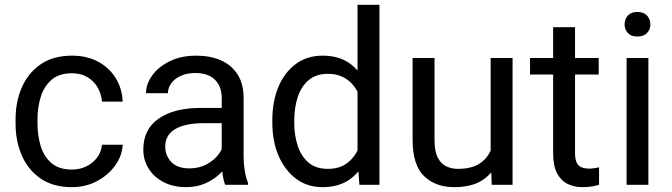

<svg xmlns="http://www.w3.org/2000/svg" viewBox="-20 -770 2801 800"><path d="M280.3 9.8Q200.7 9.8 148.4 -26.6Q96.2 -63 70.6 -123Q44.9 -183.1 44.9 -253.9V-274.4Q44.9 -345.7 70.8 -405.5Q96.7 -465.3 148.9 -501.7Q201.2 -538.1 280.3 -538.1Q342.3 -538.1 388.9 -512.9Q435.5 -487.8 462.2 -444.6Q488.8 -401.4 491.2 -346.7H404.8Q402.3 -379.4 386.5 -406.2Q370.6 -433.1 343.5 -449Q316.4 -464.8 280.3 -464.8Q225.1 -464.8 193.6 -436.5Q162.1 -408.2 149.2 -364.5Q136.2 -320.8 136.2 -274.4V-253.9Q136.2 -207.5 148.9 -163.6Q161.6 -119.6 193.1 -91.6Q224.6 -63.5 280.3 -63.5Q312.5 -63.5 339.8 -76.9Q367.2 -90.3 384.8 -113.8Q402.3 -137.2 404.8 -167H491.2Q488.8 -120.1 459.5 -79.8Q430.2 -39.6 383.3 -14.9Q336.4 9.8 280.3 9.8Z M903.8 -362.3Q903.8 -409.7 875.7 -437.7Q847.7 -465.8 793 -465.8Q759.3 -465.8 733.6 -454.1Q708 -442.4 693.8 -423.3Q679.7 -404.3 679.7 -381.8H588.4Q588.4 -419.9 614.3 -455.8Q640.1 -491.7 687.3 -514.9Q734.4 -538.1 798.3 -538.1Q856 -538.1 900.4 -518.6Q944.8 -499 970 -459.7Q995.1 -420.4 995.1 -361.3V-115.2Q995.1 -88.9 999.8 -59.1Q1004.4 -29.3 1013.7 -7.8V0H918.5Q911.6 -15.6 907.7 -41.7Q903.8 -67.9 903.8 -90.3ZM919.4 -256.8H829.6Q752.4 -256.8 710.4 -232.4Q668.5 -208 668.5 -159.2Q668.5 -121.1 694.1 -94.7Q719.7 -68.4 769 -68.4Q810.5 -68.4 842.3 -85.9Q874 -103.5 892.6 -129.4Q911.1 -155.3 912.6 -179.2L951.7 -135.7Q948.2 -115.2 933.1 -90.3Q918 -65.4 892.8 -42.7Q867.7 -20 833.3 -5.1Q798.8 9.8 755.9 9.8Q702.1 9.8 661.9 -11Q621.6 -31.7 599.4 -67.4Q577.1 -103 577.1 -146.5Q577.1 -231.9 641.6 -276.1Q706.1 -320.3 814.9 -320.3H919.4Z M1322.8 9.8Q1260.7 9.8 1213.9 -25.1Q1167 -60.1 1140.9 -120.6Q1114.7 -181.2 1114.7 -258.3V-268.6Q1114.7 -349.1 1140.9 -409.9Q1167 -470.7 1213.9 -504.4Q1260.7 -538.1 1323.7 -538.1Q1390.1 -538.1 1434.6 -507.6Q1479 -477.1 1504.2 -420.9Q1529.3 -364.7 1536.6 -287.1V-239.7Q1529.3 -163.1 1504.4 -107.2Q1479.5 -51.3 1434.8 -20.8Q1390.1 9.8 1322.8 9.8ZM1345.2 -66.4Q1390.1 -66.4 1419.2 -85.4Q1448.2 -104.5 1465.8 -135.7Q1483.4 -167 1493.2 -203.6V-322.3Q1487.3 -349.1 1476.3 -374.3Q1465.3 -399.4 1448 -419.2Q1430.7 -439 1405.5 -450.7Q1380.4 -462.4 1346.2 -462.4Q1296.9 -462.4 1265.9 -436Q1234.9 -409.7 1220.5 -365.5Q1206.1 -321.3 1206.1 -268.6V-258.3Q1206.1 -205.6 1220.5 -162.1Q1234.9 -118.7 1265.6 -92.5Q1296.4 -66.4 1345.2 -66.4ZM1477.5 0 1469.7 -102.5V-750H1561V0Z M2024.4 -528.3H2115.7V0H2028.8L2024.4 -122.1ZM2079.6 -234.4Q2079.6 -164.1 2059.6 -108.9Q2039.6 -53.7 1994.1 -22Q1948.7 9.8 1872.6 9.8Q1794.9 9.8 1747.1 -36.1Q1699.2 -82 1699.2 -187.5V-528.3H1790.5V-186.5Q1790.5 -138.7 1804.4 -112.5Q1818.4 -86.4 1840.6 -76.4Q1862.8 -66.4 1887.2 -66.4Q1944.8 -66.4 1978.5 -88.6Q2012.2 -110.8 2026.9 -148.9Q2041.5 -187 2041.5 -233.4Z M2474.6 -459.5H2188.5V-528.3H2474.6ZM2376 -656.7V-130.9Q2376 -103.5 2384.3 -89.8Q2392.6 -76.2 2405.8 -71.8Q2418.9 -67.4 2434.1 -67.4Q2445.3 -67.4 2457.8 -69.3Q2470.2 -71.3 2476.1 -72.8V0Q2465.3 3.4 2448.2 6.6Q2431.2 9.8 2406.7 9.8Q2373.5 9.8 2345.7 -3.4Q2317.9 -16.6 2301.3 -47.6Q2284.7 -78.6 2284.7 -131.3V-656.7Z M2635.7 -720.2Q2662.1 -720.2 2676 -705.1Q2689.9 -689.9 2689.9 -668.5Q2689.9 -647.5 2676 -632.6Q2662.1 -617.7 2635.7 -617.7Q2609.4 -617.7 2595.9 -632.6Q2582.5 -647.5 2582.5 -668.5Q2582.5 -689.9 2595.9 -705.1Q2609.4 -720.2 2635.7 -720.2ZM2681.6 0H2590.8V-528.3H2681.6Z"/></svg>

Font: Heebo
Style: Regular
Weight: 400
Designer: Oded Ezer
Foundry: Ezer Type House
Version: Version 3.100